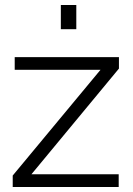

<svg xmlns="http://www.w3.org/2000/svg" viewBox="-20 -750 532 770"><path d="M31 0V-46L383 -470H39V-521H457V-475L106 -51H456V0ZM286 -633H224V-730H286Z"/></svg>

Font: Raleway
Style: Regular
Weight: 400
Designer: Matt McInerney, Pablo Impallari, Rodrigo Fuenzalida
Foundry: Matt McInerney, Pablo Impallari, Rodrigo Fuenzalida
Version: Version 1.000;PS 001.001;hotconv 1.0.56; ttfautohint (v1.5)